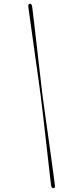

<svg xmlns="http://www.w3.org/2000/svg" viewBox="-20 -798 412 1019"><path d="M196.6 -285.2Q201.6 -246.2 208.5 -186.2Q215.4 -126.2 223.1 -58.2Q230.8 9.7 238.1 73.8Q245.3 137.9 251 185.2Q253.9 200.7 263.4 200.9Q273.3 201.4 271.5 185.8Q267.4 153.4 261 106.7Q254.6 59.9 247.1 5.8Q239.7 -48.2 232 -102.4Q224.3 -156.5 217.7 -204.1Q211.1 -251.8 206.6 -284.8Q202.4 -318.8 196.8 -366.8Q191.2 -414.9 184.9 -470.1Q178.7 -525.4 172.3 -580.1Q165.9 -634.9 160.4 -682.6Q154.9 -730.4 150.7 -762.8Q148.3 -778 138.3 -778.4Q129.8 -778.4 130.1 -763.3Q136.6 -715.2 145.8 -649.9Q155 -584.5 164.6 -515.3Q174.3 -446.1 183 -385.2Q191.7 -324.3 196.6 -285.2Z"/></svg>

Font: Fraunces 144pt S000 Light
Style: Italic
Weight: 300
Italic angle: -16°
Version: Version 1.000; ttfautohint (v1.8.3)